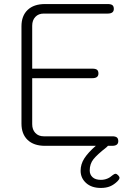

<svg xmlns="http://www.w3.org/2000/svg" viewBox="-20 -720 665 948"><path d="M570 158Q570 165 561 174Q543 192 523.5 200Q504 208 478 208Q432 208 405 183.5Q378 159 378 123Q378 90 397 61Q416 32 453 0H202Q147 0 116.5 -29Q86 -58 86 -110V-590Q86 -642 116.5 -671Q147 -700 202 -700H512Q528 -700 535 -694.5Q542 -689 542 -676Q542 -653 512 -653H196Q170 -653 154.5 -636.5Q139 -620 139 -593V-381H436Q452 -381 459 -375.5Q466 -370 466 -357Q466 -334 436 -334H139V-107Q139 -80 154.5 -63.5Q170 -47 196 -47H534Q550 -47 557 -41.5Q564 -36 564 -23Q564 0 534 0H513Q511 3 506 7Q460 43 441.5 66Q423 89 423 122Q423 142 437 155Q451 168 478 168Q511 168 536 145Q545 138 550 138Q556 138 563 145Q570 152 570 158Z"/></svg>

Font: Kodchasan ExtraLight
Style: Regular
Weight: 275
Version: Version 1.000; ttfautohint (v1.6)